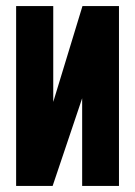

<svg xmlns="http://www.w3.org/2000/svg" viewBox="-20 -611 444 631"><path d="M33 0V-591H155V-276L251 -591H371V0H250V-288L153 0Z"/></svg>

Font: Alumni Sans ExtraBold
Style: Regular
Weight: 800
Designer: Robert E. Leuschke
Foundry: Robert E. Leuschke
Version: Version 1.018